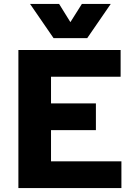

<svg xmlns="http://www.w3.org/2000/svg" viewBox="-20 -951 690 971"><path d="M73 0V-698H590V-563H238V-428H465V-293H238V-135H594V0ZM132 -931H279L336 -839L394 -931H540L421 -758H251Z"/></svg>

Font: Azeret Mono Thin
Style: Bold
Weight: 700
Version: Version 1.002